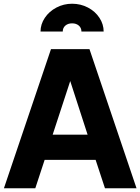

<svg xmlns="http://www.w3.org/2000/svg" viewBox="-20 -1008 752 1028"><path d="M253 -745H459L711 0H542L492 -152H219L169 0H1ZM449 -287 356 -574 262 -287ZM366 -988Q412 -988 451 -967.5Q490 -947 512.5 -912.5Q535 -878 535 -839H416Q416 -859 402 -871Q388 -883 366 -883Q344 -883 330 -871Q316 -859 316 -839H197Q197 -878 220 -912.5Q243 -947 282 -967.5Q321 -988 366 -988Z"/></svg>

Font: BLUETTI 2.0
Style: Bold
Weight: 700
Designer: Stijn de Vries
Foundry: tokotype
Version: Version 2.005;October 31, 2023;FontCreator 14.0.0.2814 64-bi